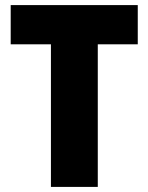

<svg xmlns="http://www.w3.org/2000/svg" viewBox="-20 -734 583 754"><path d="M364 0V-560H521V-714H22V-560H180V0Z"/></svg>

Font: Noto Sans Devanagari UI SemiCondensed Black
Style: Regular
Weight: 900
Width: 4
Designer: Jelle Bosma - Monotype Design Team
Foundry: Monotype Imaging Inc.
Version: Version 2.004